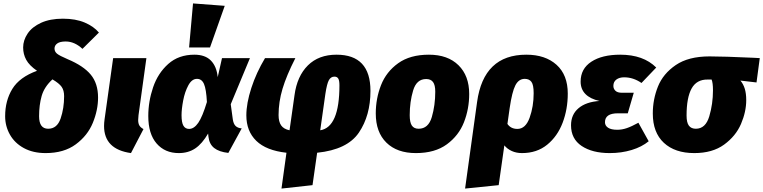

<svg xmlns="http://www.w3.org/2000/svg" viewBox="-20 -873 4452 1120"><path d="M557 -683 461 -588Q415 -631 363 -631Q330 -631 314 -619.5Q298 -608 298 -590Q298 -572 312.5 -560Q327 -548 374 -528Q467 -489 509.5 -437.5Q552 -386 552 -304Q552 -231 521.5 -156.5Q491 -82 422 -31Q353 20 246 20Q173 20 119.5 -9Q66 -38 38 -87.5Q10 -137 10 -195Q10 -286 52 -354.5Q94 -423 196 -460Q151 -491 133 -524Q115 -557 115 -596Q115 -638 141 -677Q167 -716 219.5 -740Q272 -764 347 -764Q421 -764 474 -741.5Q527 -719 557 -683ZM208 -195Q208 -122 261 -122Q313 -122 333.5 -181.5Q354 -241 354 -312Q354 -346 339.5 -366.5Q325 -387 286 -410Q238 -366 223 -313Q208 -260 208 -195Z M788 -201Q786 -179 786 -173Q786 -153 793 -141Q800 -129 817 -120L744 20Q587 -2 587 -138Q587 -156 590 -177L640 -534H834Z M1250 -423 1275 -534H1438L1326 -265L1338 -177Q1342 -150 1354.5 -138Q1367 -126 1390 -124L1312 19Q1258 13 1229.5 -9.5Q1201 -32 1196 -75L1194 -94Q1159 -34 1118.5 -7Q1078 20 1023 20Q942 20 893.5 -36Q845 -92 845 -196Q845 -281 873 -363.5Q901 -446 961.5 -500Q1022 -554 1114 -554Q1177 -554 1210.5 -519.5Q1244 -485 1250 -423ZM1039 -201Q1039 -158 1050 -139.5Q1061 -121 1083 -121Q1112 -121 1136.5 -156.5Q1161 -192 1187 -278Q1183 -353 1170 -383Q1157 -413 1129 -413Q1099 -413 1078.5 -375Q1058 -337 1048.5 -286.5Q1039 -236 1039 -201ZM1106 -853 1291 -839 1205 -596H1083Z M2141 -343Q2141 -199 2073.5 -99.5Q2006 0 1830 18L1803 207L1622 227L1651 18Q1533 5 1475 -51.5Q1417 -108 1417 -200Q1417 -270 1446 -359.5Q1475 -449 1526 -534H1703Q1651 -432 1628 -355Q1605 -278 1605 -202Q1605 -163 1620 -141.5Q1635 -120 1669 -113L1698 -318Q1713 -429 1776 -491.5Q1839 -554 1943 -554Q2141 -554 2141 -343ZM1878 -325 1848 -113Q1960 -131 1960 -375Q1960 -404 1953 -415Q1946 -426 1931 -426Q1910 -426 1898.5 -405.5Q1887 -385 1878 -325Z M2172 -211Q2172 -298 2202.5 -376Q2233 -454 2302.5 -504Q2372 -554 2482 -554Q2592 -554 2654.5 -492.5Q2717 -431 2717 -325Q2717 -238 2686.5 -160Q2656 -82 2586.5 -31Q2517 20 2406 20Q2296 20 2234 -41Q2172 -102 2172 -211ZM2519 -338Q2519 -377 2506 -394.5Q2493 -412 2466 -412Q2410 -412 2390 -345.5Q2370 -279 2370 -201Q2370 -159 2382.5 -140.5Q2395 -122 2422 -122Q2479 -122 2499 -190.5Q2519 -259 2519 -338Z M3292 -327Q3292 -236 3262 -157Q3232 -78 3172 -29Q3112 20 3025 20Q2992 20 2965.5 8Q2939 -4 2922 -25L2889 207L2693 227L2763 -278Q2801 -554 3050 -554Q3161 -554 3226.5 -495Q3292 -436 3292 -327ZM3093 -329Q3093 -378 3080 -395.5Q3067 -413 3041 -413Q3006 -413 2986.5 -375.5Q2967 -338 2953 -242L2940 -150Q2960 -121 2998 -121Q3046 -121 3069.5 -186.5Q3093 -252 3093 -329Z M3311 -142Q3311 -205 3355 -242Q3399 -279 3477 -284Q3423 -296 3395 -324.5Q3367 -353 3367 -397Q3367 -472 3429.5 -513Q3492 -554 3598 -554Q3733 -554 3808 -479L3722 -389Q3674 -422 3621 -422Q3593 -422 3575.5 -409Q3558 -396 3558 -372Q3558 -355 3570 -343.5Q3582 -332 3607 -332H3677L3642 -212H3584Q3509 -212 3509 -160Q3509 -140 3527 -128Q3545 -116 3581 -116Q3608 -116 3636 -125.5Q3664 -135 3704 -157L3764 -49Q3724 -16 3664.5 2Q3605 20 3537 20Q3435 20 3373 -21.5Q3311 -63 3311 -142Z M3788 -211Q3788 -293 3818 -368Q3848 -443 3922 -493.5Q3996 -544 4119 -544Q4201 -544 4375 -536L4412 -534L4393 -392L4299 -403Q4316 -383 4324.5 -355.5Q4333 -328 4333 -289Q4333 -221 4302.5 -150Q4272 -79 4204 -29.5Q4136 20 4030 20Q3917 20 3852.5 -40Q3788 -100 3788 -211ZM4139 -346Q4139 -390 4131 -409H4108Q4044 -410 4014.5 -357Q3985 -304 3985 -199Q3985 -158 3998.5 -140Q4012 -122 4039 -122Q4096 -122 4117.5 -194.5Q4139 -267 4139 -346Z"/></svg>

Font: Fira Sans Black
Style: Italic
Weight: 900
Italic angle: -8°
Designer: Carrois Corporate & Edenspiekermann AG
Foundry: Carrois Corporate GbR & Edenspiekermann AG
Version: Version 4.203